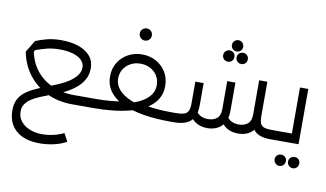

<svg xmlns="http://www.w3.org/2000/svg" viewBox="-102 -996 2708 1594"><g transform="rotate(10 1251.5 -199.0)"><path d="M311 366Q240 366 189 348.5Q138 331 104.5 299Q71 267 55.5 225.5Q40 184 40 136Q40 83 58 45.5Q76 8 110 -19Q144 -46 191.5 -68Q239 -90 298 -114Q374 -140 431 -170.5Q488 -201 520 -237.5Q552 -274 552 -316Q552 -351 526 -377Q500 -403 452.5 -417Q405 -431 340 -431Q284 -431 236.5 -419.5Q189 -408 141 -390L111 -348L65 -364L126 -464Q169 -482 221.5 -495.5Q274 -509 340 -509Q423 -509 486 -487.5Q549 -466 585 -424Q621 -382 621 -319Q621 -268 598 -226Q575 -184 534 -150.5Q493 -117 440 -91Q387 -65 326 -45Q284 -29 245.5 -13Q207 3 176.5 22.5Q146 42 127.5 69Q109 96 109 133Q109 180 137 215Q165 250 212.5 269Q260 288 317 288Q349 288 383 282.5Q417 277 448 267Q479 257 499 246L535 313Q492 338 432 352Q372 366 311 366ZM522 0Q402 0 307 -45.5Q212 -91 149 -173Q86 -255 65 -364L126 -412Q137 -310 190 -235Q243 -160 329 -119Q415 -78 522 -78H703V0ZM703 0V-78Q715 -78 719 -67.5Q723 -57 723 -39Q723 -22 719 -11Q715 0 703 0Z M703 0V-78Q769 -78 827.5 -83Q886 -88 934 -98Q938 -99 940.5 -95Q943 -91 946.5 -88Q950 -85 953 -85Q1028 -102 1079.5 -129.5Q1131 -157 1158 -194Q1185 -231 1185 -276Q1185 -321 1164.5 -355.5Q1144 -390 1107 -410.5Q1070 -431 1022 -431Q975 -431 938 -410.5Q901 -390 880 -356Q859 -322 859 -277Q859 -232 887.5 -194Q916 -156 969.5 -128.5Q1023 -101 1100 -84Q1104 -83 1107 -86.5Q1110 -90 1113.5 -94Q1117 -98 1120 -97Q1167 -88 1222.5 -83Q1278 -78 1341 -78V0Q1221 0 1120 -17Q1019 -34 945 -68Q871 -102 830.5 -156Q790 -210 790 -284Q790 -350 821 -400.5Q852 -451 905 -480Q958 -509 1022 -509Q1087 -509 1139.5 -480.5Q1192 -452 1223.5 -401Q1255 -350 1255 -283Q1255 -216 1223 -167.5Q1191 -119 1136 -86.5Q1081 -54 1010 -35Q939 -16 860 -8Q781 0 703 0ZM1341 0V-78Q1353 -78 1357 -67.5Q1361 -57 1361 -39Q1361 -22 1357 -11Q1353 0 1341 0ZM703 0Q691 0 687 -11Q683 -22 683 -40Q683 -58 687 -68Q691 -78 703 -78ZM1022 -626Q1001 -626 986 -641Q971 -656 971 -677Q971 -699 986 -713.5Q1001 -728 1022 -728Q1044 -728 1058.5 -713.5Q1073 -699 1073 -677Q1073 -656 1058.5 -641Q1044 -626 1022 -626Z M2189 0Q2128 0 2089.5 -19Q2051 -38 2033 -77Q2015 -116 2015 -176H2084Q2084 -138 2092.5 -116.5Q2101 -95 2124 -86.5Q2147 -78 2189 -78H2220V0ZM1341 0Q1329 0 1325 -11Q1321 -22 1321 -40Q1321 -58 1325 -68Q1329 -78 1341 -78ZM1918 0Q1885 0 1855.5 -9.5Q1826 -19 1802.5 -39.5Q1779 -60 1763 -92L1810 -126Q1824 -101 1850 -88Q1876 -75 1910 -75Q1957 -75 1986 -99Q2015 -123 2015 -176V-466H2084V-176Q2084 -116 2062 -77Q2040 -38 2003 -19Q1966 0 1918 0ZM1341 0V-78H1378Q1425 -78 1450 -86.5Q1475 -95 1485 -116.5Q1495 -138 1495 -176V-363H1565V-176Q1565 -116 1545.5 -77Q1526 -38 1484.5 -19Q1443 0 1378 0ZM1659 0Q1626 0 1596.5 -9.5Q1567 -19 1543 -39.5Q1519 -60 1504 -92L1550 -126Q1565 -101 1590.5 -88Q1616 -75 1651 -75Q1698 -75 1726.5 -99Q1755 -123 1755 -176V-413H1824V-176Q1824 -116 1802.5 -77Q1781 -38 1743.5 -19Q1706 0 1659 0ZM2220 0V-78Q2232 -78 2236 -67.5Q2240 -57 2240 -39Q2240 -22 2236 -11Q2232 0 2220 0ZM1789 -764Q1809 -764 1822.5 -750Q1836 -736 1836 -716Q1836 -696 1822.5 -682.5Q1809 -669 1789 -669Q1769 -669 1755 -682.5Q1741 -696 1741 -716Q1741 -736 1755 -750Q1769 -764 1789 -764ZM1845 -668Q1865 -668 1878.5 -654.5Q1892 -641 1892 -621Q1892 -600 1878.5 -586.5Q1865 -573 1845 -573Q1825 -573 1811 -586.5Q1797 -600 1797 -621Q1797 -641 1811 -654.5Q1825 -668 1845 -668ZM1732 -668Q1752 -668 1765.5 -654.5Q1779 -641 1779 -621Q1779 -600 1765.5 -586.5Q1752 -573 1731 -573Q1712 -573 1698 -586.5Q1684 -600 1684 -621Q1684 -641 1698 -654.5Q1712 -668 1732 -668Z M2359 -466H2429V0H2220V-78H2359ZM2220 0Q2208 0 2204 -11Q2200 -22 2200 -40Q2200 -58 2204 -68Q2208 -78 2220 -78ZM2416 205Q2396 205 2382 190.5Q2368 176 2368 157Q2368 136 2382 123Q2396 110 2416 110Q2436 110 2449.5 123Q2463 136 2463 157Q2463 176 2449.5 190.5Q2436 205 2416 205ZM2302 205Q2283 205 2269 190.5Q2255 176 2255 157Q2255 136 2269 123Q2283 110 2303 110Q2323 110 2336.5 123Q2350 136 2350 157Q2350 176 2336.5 190.5Q2323 205 2302 205Z"/></g></svg>

Font: Alexandria Light
Style: Regular
Weight: 300
Designer: Mohamed Gaber
Foundry: Kief Type Foundry
Version: Version 5.100